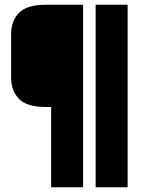

<svg xmlns="http://www.w3.org/2000/svg" viewBox="-20 -662 609 811"><path d="M293 -642V-210H174Q94 -210 60.5 -244Q27 -278 27 -334V-518Q27 -574 60.5 -608Q94 -642 174 -642ZM196 -642H331V129H196ZM384 -642H519V129H384Z"/></svg>

Font: Teko Variable Light
Style: Regular
Weight: 300
Designer: Manushi Parikh, Jonny Pinhorn
Foundry: Indian Type Foundry
Version: Version 3.000